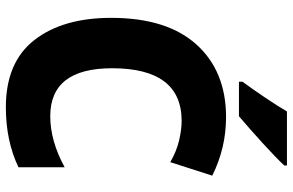

<svg xmlns="http://www.w3.org/2000/svg" viewBox="-188 -778 977 640"><g transform="rotate(90 300.0 -458.5)"><path d="M368 -767Q407 -800 457 -845.5Q507 -891 532 -918V-927H352Q334 -896 306 -854.5Q278 -813 253 -779V-767ZM538 -32V-186Q450 -138 368 -138Q208 -138 208 -344Q208 -576 384 -576Q412 -576 448.5 -567.5Q485 -559 521 -538L566 -678Q474 -724 371 -724Q218 -724 129 -625.5Q40 -527 40 -341Q40 -180 114 -85Q188 10 338 10Q450 10 538 -32Z"/></g></svg>

Font: Noto Sans Mono UI ExtraBold
Style: Regular
Weight: 800
Designer: Monotype Design team
Foundry: Monotype Imaging Inc.
Version: 1.000